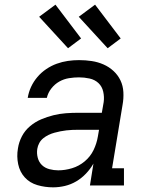

<svg xmlns="http://www.w3.org/2000/svg" viewBox="-20 -796 640 824"><path d="M208 8Q173 8 140.5 -1.5Q108 -11 86.5 -34.5Q65 -58 58 -91.5Q51 -125 57 -159Q61 -186 74 -211Q87 -236 109 -254.5Q131 -273 157 -284Q183 -295 209.5 -301.5Q236 -308 262.5 -310Q289 -312 316 -312H417L425 -358Q428 -380 423 -402.5Q418 -425 402.5 -439.5Q387 -454 364.5 -459Q342 -464 319 -464Q298 -464 276 -460.5Q254 -457 234.5 -446Q215 -435 200.5 -416.5Q186 -398 181 -376H99Q103 -401 113.5 -423.5Q124 -446 140.5 -465.5Q157 -485 178.5 -499.5Q200 -514 223.5 -522.5Q247 -531 271 -534.5Q295 -538 319 -538Q347 -538 373.5 -534Q400 -530 424 -519.5Q448 -509 467 -491.5Q486 -474 497 -451Q508 -428 509.5 -400.5Q511 -373 506 -346L461 -74H512V0H366L381 -94Q368 -71 349 -51Q330 -31 307 -17.5Q284 -4 258.5 2Q233 8 208 8ZM230 -65Q259 -65 289 -74Q319 -83 343.5 -103.5Q368 -124 381.5 -152Q395 -180 400 -210L405 -239H316Q303 -239 290.5 -238.5Q278 -238 265 -236.5Q252 -235 239.5 -232.5Q227 -230 214 -226.5Q201 -223 188.5 -217Q176 -211 165.5 -202.5Q155 -194 148.5 -182Q142 -170 140 -157Q137 -138 142 -119Q147 -100 160 -87.5Q173 -75 192 -70Q211 -65 230 -65ZM442 -589 318 -724 388 -776 498 -631ZM272 -589 148 -724 218 -776 328 -631Z"/></svg>

Font: Iosevka Curly Slab ExObl
Style: Regular
Weight: 400
Width: 7
Italic angle: -9°
Monospace: yes
Designer: Belleve Invis
Foundry: Belleve Invis
Version: Version 11.1.0; ttfautohint (v1.8.3)